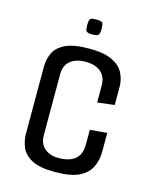

<svg xmlns="http://www.w3.org/2000/svg" viewBox="-95 -650 568 718"><g transform="rotate(15 189.5 -291.5)"><path d="M186 4Q127 4 97 -12Q67 -28 56 -53.5Q45 -79 45 -106V-365Q45 -393 56 -418Q67 -443 98.5 -459Q130 -475 192 -475Q250 -475 281.5 -459.5Q313 -444 325.5 -419Q338 -394 338 -366V-296L272 -288V-354Q272 -387 251 -405.5Q230 -424 192 -424Q154 -424 132.5 -406Q111 -388 111 -354V-118Q111 -85 132 -67.5Q153 -50 186 -50Q228 -50 250 -68.5Q272 -87 272 -124V-182L338 -188V-115Q338 -83 325 -55.5Q312 -28 279.5 -12Q247 4 186 4ZM188 -529Q168 -529 164.5 -536Q161 -543 161 -557Q161 -574 164.5 -580.5Q168 -587 188 -587Q210 -587 213.5 -580.5Q217 -574 217 -557Q217 -543 213 -536Q209 -529 188 -529Z"/></g></svg>

Font: Smooch Sans Thin Medium
Style: Regular
Weight: 500
Version: Version 1.010